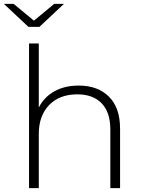

<svg xmlns="http://www.w3.org/2000/svg" viewBox="-43 -965 736 985"><path d="M573 -305V0H523V-301Q523 -389 478.5 -435Q434 -481 354 -481Q262 -481 209 -426Q156 -371 156 -278V0H106V-742H156V-413Q183 -467 236 -496.5Q289 -526 361 -526Q459 -526 516 -469Q573 -412 573 -305ZM-23 -945H27L131 -859L235 -945H285L159 -827H103Z"/></svg>

Font: Goldbeck Next Light
Style: Regular
Weight: 300
Designer: Julieta Ulanovsky
Foundry: Julieta Ulanovsky
Version: Version 7.200